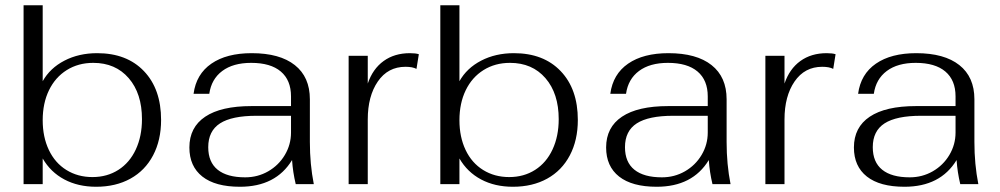

<svg xmlns="http://www.w3.org/2000/svg" viewBox="-20 -703 3819 733"><path d="M143 -98V0H70V-683H143V-393Q171 -443 226 -471.5Q281 -500 351 -500Q464 -500 529.5 -431.5Q595 -363 595 -245Q595 -168 564.5 -110Q534 -52 478 -21Q422 10 347 10Q278 10 225.5 -18Q173 -46 143 -98ZM522 -248Q522 -346 471.5 -404.5Q421 -463 336 -463Q279 -463 235 -435.5Q191 -408 167 -358.5Q143 -309 143 -244Q143 -180 166.5 -130.5Q190 -81 233.5 -54Q277 -27 333 -27Q389 -27 432 -54.5Q475 -82 498.5 -132.5Q522 -183 522 -248Z M703 -140Q703 -217 763.5 -257.5Q824 -298 940 -298H1091V-335Q1091 -397 1052 -430Q1013 -463 939 -463Q870 -463 828.5 -432Q787 -401 779 -345H719Q729 -420 787 -460Q845 -500 941 -500Q1048 -500 1105.5 -454.5Q1163 -409 1163 -324V-161Q1163 -76 1178 0H1109Q1098 -46 1095 -92Q1033 10 896 10Q802 10 752.5 -29Q703 -68 703 -140ZM1091 -197V-261H959Q865 -261 820 -232Q775 -203 775 -141Q775 -84 811 -55Q847 -26 916 -26Q964 -26 1004 -49Q1044 -72 1067.5 -111.5Q1091 -151 1091 -197Z M1311 -490H1384V-384Q1403 -440 1444.5 -470Q1486 -500 1545 -500Q1567 -500 1579 -496L1570 -440Q1555 -448 1528 -448Q1461 -448 1422.5 -392Q1384 -336 1384 -247V0H1311Z M1734 -98V0H1661V-683H1734V-393Q1762 -443 1817 -471.5Q1872 -500 1942 -500Q2055 -500 2120.5 -431.5Q2186 -363 2186 -245Q2186 -168 2155.5 -110Q2125 -52 2069 -21Q2013 10 1938 10Q1869 10 1816.5 -18Q1764 -46 1734 -98ZM2113 -248Q2113 -346 2062.5 -404.5Q2012 -463 1927 -463Q1870 -463 1826 -435.5Q1782 -408 1758 -358.5Q1734 -309 1734 -244Q1734 -180 1757.5 -130.5Q1781 -81 1824.5 -54Q1868 -27 1924 -27Q1980 -27 2023 -54.5Q2066 -82 2089.5 -132.5Q2113 -183 2113 -248Z M2294 -140Q2294 -217 2354.5 -257.5Q2415 -298 2531 -298H2682V-335Q2682 -397 2643 -430Q2604 -463 2530 -463Q2461 -463 2419.5 -432Q2378 -401 2370 -345H2310Q2320 -420 2378 -460Q2436 -500 2532 -500Q2639 -500 2696.5 -454.5Q2754 -409 2754 -324V-161Q2754 -76 2769 0H2700Q2689 -46 2686 -92Q2624 10 2487 10Q2393 10 2343.5 -29Q2294 -68 2294 -140ZM2682 -197V-261H2550Q2456 -261 2411 -232Q2366 -203 2366 -141Q2366 -84 2402 -55Q2438 -26 2507 -26Q2555 -26 2595 -49Q2635 -72 2658.5 -111.5Q2682 -151 2682 -197Z M2902 -490H2975V-384Q2994 -440 3035.5 -470Q3077 -500 3136 -500Q3158 -500 3170 -496L3161 -440Q3146 -448 3119 -448Q3052 -448 3013.5 -392Q2975 -336 2975 -247V0H2902Z M3240 -140Q3240 -217 3300.5 -257.5Q3361 -298 3477 -298H3628V-335Q3628 -397 3589 -430Q3550 -463 3476 -463Q3407 -463 3365.5 -432Q3324 -401 3316 -345H3256Q3266 -420 3324 -460Q3382 -500 3478 -500Q3585 -500 3642.5 -454.5Q3700 -409 3700 -324V-161Q3700 -76 3715 0H3646Q3635 -46 3632 -92Q3570 10 3433 10Q3339 10 3289.5 -29Q3240 -68 3240 -140ZM3628 -197V-261H3496Q3402 -261 3357 -232Q3312 -203 3312 -141Q3312 -84 3348 -55Q3384 -26 3453 -26Q3501 -26 3541 -49Q3581 -72 3604.5 -111.5Q3628 -151 3628 -197Z"/></svg>

Font: Fahkwang Light
Style: Regular
Weight: 300
Version: Version 1.000; ttfautohint (v1.6)